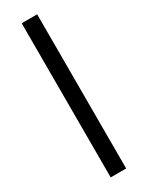

<svg xmlns="http://www.w3.org/2000/svg" viewBox="-254 -912 822 1070"><g transform="rotate(-30 156.5 -377.0)"><path d="M108.4 119.1V-873H208V119.1Z"/></g></svg>

Font: GenEi M Gothic v2 Bold
Style: Regular
Weight: 700
Version: Version 2.0